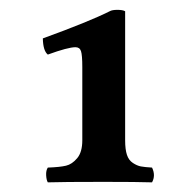

<svg xmlns="http://www.w3.org/2000/svg" viewBox="-20 -737 380 394"><path d="M134.8 -640.1Q119.6 -640.1 78.1 -625Q68.4 -632.8 67.9 -658.2Q162.1 -692.4 205.1 -713.9Q210 -716.8 220.9 -716.8Q231.9 -716.8 236.8 -713.9V-449.2Q236.8 -430.2 240.5 -419.2Q244.1 -408.2 252.7 -402.6Q261.2 -397 269 -395.5Q276.9 -394 292 -393.1Q299.8 -377 292 -362.8Q262.2 -363.8 192.9 -363.8Q107.9 -363.8 78.1 -362.8Q75.2 -367.7 74.7 -377.4Q74.2 -387.2 78.1 -393.1Q103 -394 115.5 -397Q127.9 -399.9 138.4 -412.4Q148.9 -424.8 148.9 -449.2V-599.1Q148.9 -624 146.2 -632.1Q143.6 -640.1 134.8 -640.1Z"/></svg>

Font: Linux Libertine
Style: Bold
Weight: 700
Designer: Philipp H. Poll
Foundry: Philipp H. Poll
Version: Version 5.0.3